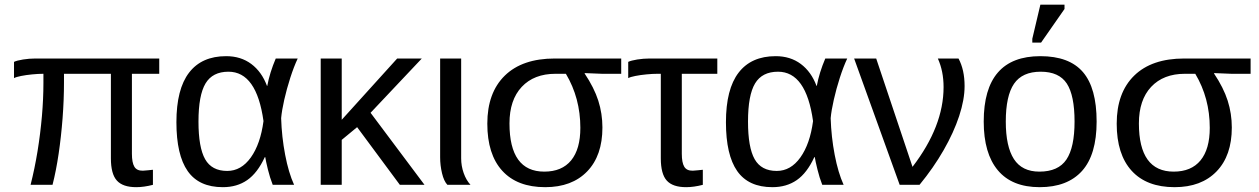

<svg xmlns="http://www.w3.org/2000/svg" viewBox="-20 -773 5266 803"><path d="M549.8 9.8Q493.7 9.8 468.8 -17.8Q443.8 -45.4 443.8 -110.8V-464.4H247.6V-429.2Q247.6 -355 241.7 -278.3Q235.8 -201.7 225.3 -130.4Q214.8 -59.1 199.7 0H107.9Q125 -67.4 137 -140.6Q148.9 -213.9 155.3 -286.9Q161.6 -359.9 161.6 -425.3V-464.4Q140.1 -464.4 114.7 -461.9Q89.4 -459.5 68.4 -455.3Q47.4 -451.2 38.6 -446.3V-514.2Q50.3 -520 76.4 -524.2Q102.5 -528.3 127.9 -528.3H646V-464.4H531.7V-129.9Q531.7 -92.8 542 -75.7Q552.2 -58.6 577.6 -59.1Q588.4 -59.6 598.6 -60.8Q608.9 -62 619.6 -63V0Q581.5 9.8 549.8 9.8Z M1087.4 -115.7Q1056.6 -49.3 1013.9 -19.8Q971.2 9.8 912.1 9.8Q812 9.8 764.9 -57.6Q717.8 -125 717.8 -261.7Q717.8 -400.4 770.8 -469.2Q823.7 -538.1 925.8 -538.1Q987.3 -538.1 1031 -505.4Q1074.7 -472.7 1096.7 -413.6H1097.7Q1108.4 -470.2 1133.3 -528.3H1225.1Q1209 -494.1 1194.1 -447.8Q1179.2 -401.4 1168.9 -356.2Q1158.7 -311 1155.8 -278.8Q1158.2 -200.7 1172.6 -125.5Q1187 -50.3 1210 0H1120.6Q1108.9 -29.8 1100.3 -64.7Q1091.8 -99.6 1089.4 -115.7ZM810.1 -264.6Q810.1 -156.2 837.9 -107.2Q865.7 -58.1 930.2 -58.1Q988.8 -58.1 1029.1 -114.5Q1069.3 -170.9 1082 -266.6Q1053.2 -473.1 935.5 -473.1Q869.1 -473.1 839.6 -424.1Q810.1 -375 810.1 -264.6Z M1409.2 -188V0H1321.3V-528.3H1409.2V-272L1641.1 -528.3H1744.1L1529.8 -301.3L1755.4 0H1652.3L1473.6 -241.2Z M1851.1 0Q1836.4 -15.6 1828.6 -48.6Q1820.8 -81.5 1820.8 -115.2V-528.3H1908.7V-110.8Q1908.7 -79.1 1919.2 -49.3Q1929.7 -19.5 1947.8 0Z M2499.5 -239.7Q2499.5 -122.1 2435.8 -56.2Q2372.1 9.8 2260.3 9.8Q2143.1 9.8 2080.6 -58.8Q2018.1 -127.4 2018.1 -255.9Q2018.1 -385.3 2091.3 -456.8Q2164.6 -528.3 2300.3 -528.3H2578.1V-464.4H2497.6L2425.3 -467.3V-465.3Q2464.8 -406.2 2482.2 -352.1Q2499.5 -297.9 2499.5 -239.7ZM2407.2 -238.3Q2407.2 -362.8 2346.7 -464.4H2303.2Q2213.4 -464.4 2162.1 -409.7Q2110.8 -355 2110.8 -256.8Q2110.8 -55.2 2256.3 -55.2Q2330.1 -55.2 2368.7 -102.3Q2407.2 -149.4 2407.2 -238.3Z M2730.5 -464.4Q2709 -464.4 2683.6 -461.9Q2658.2 -459.5 2637.2 -455.3Q2616.2 -451.2 2607.4 -446.3V-514.2Q2619.1 -520 2645.3 -524.2Q2671.4 -528.3 2696.8 -528.3H2980V-464.4H2831.5V-129.9Q2831.5 -92.8 2841.8 -75.7Q2852.1 -58.6 2877.4 -59.1Q2888.2 -59.6 2898.4 -60.8Q2908.7 -62 2919.4 -63V0Q2881.3 9.8 2849.6 9.8Q2793.5 9.8 2768.6 -17.8Q2743.7 -45.4 2743.7 -110.8V-464.4Z M3385.7 -115.7Q3355 -49.3 3312.3 -19.8Q3269.5 9.8 3210.4 9.8Q3110.4 9.8 3063.2 -57.6Q3016.1 -125 3016.1 -261.7Q3016.1 -400.4 3069.1 -469.2Q3122.1 -538.1 3224.1 -538.1Q3285.6 -538.1 3329.3 -505.4Q3373 -472.7 3395 -413.6H3396Q3406.7 -470.2 3431.6 -528.3H3523.4Q3507.3 -494.1 3492.4 -447.8Q3477.5 -401.4 3467.3 -356.2Q3457 -311 3454.1 -278.8Q3456.5 -200.7 3470.9 -125.5Q3485.4 -50.3 3508.3 0H3418.9Q3407.2 -29.8 3398.7 -64.7Q3390.1 -99.6 3387.7 -115.7ZM3108.4 -264.6Q3108.4 -156.2 3136.2 -107.2Q3164.1 -58.1 3228.5 -58.1Q3287.1 -58.1 3327.4 -114.5Q3367.7 -170.9 3380.4 -266.6Q3351.6 -473.1 3233.9 -473.1Q3167.5 -473.1 3137.9 -424.1Q3108.4 -375 3108.4 -264.6Z M4014.2 -413.1Q4014.2 -356.4 3991.5 -287.6Q3968.8 -218.8 3926.5 -145Q3884.3 -71.3 3825.7 0H3742.7L3552.2 -528.3H3644.5L3796.4 -75.2Q3926.3 -244.6 3926.3 -408.7Q3926.3 -475.6 3902.3 -528.3H3988.8Q4014.2 -481 4014.2 -413.1Z M4566.4 -264.6Q4566.4 -126 4505.4 -58.1Q4444.3 9.8 4328.1 9.8Q4212.4 9.8 4153.3 -60.8Q4094.2 -131.3 4094.2 -264.6Q4094.2 -538.1 4331.1 -538.1Q4452.1 -538.1 4509.3 -471.4Q4566.4 -404.8 4566.4 -264.6ZM4474.1 -264.6Q4474.1 -374 4441.7 -423.6Q4409.2 -473.1 4332.5 -473.1Q4255.4 -473.1 4220.9 -422.6Q4186.5 -372.1 4186.5 -264.6Q4186.5 -160.2 4220.5 -107.7Q4254.4 -55.2 4327.1 -55.2Q4406.2 -55.2 4440.2 -106Q4474.1 -156.7 4474.1 -264.6ZM4432.1 -735.4 4334 -594.7H4297.4V-610.8L4331.1 -753.4H4432.1Z M5131.8 -239.7Q5131.8 -122.1 5068.1 -56.2Q5004.4 9.8 4892.6 9.8Q4775.4 9.8 4712.9 -58.8Q4650.4 -127.4 4650.4 -255.9Q4650.4 -385.3 4723.6 -456.8Q4796.9 -528.3 4932.6 -528.3H5210.4V-464.4H5129.9L5057.6 -467.3V-465.3Q5097.2 -406.2 5114.5 -352.1Q5131.8 -297.9 5131.8 -239.7ZM5039.6 -238.3Q5039.6 -362.8 4979 -464.4H4935.5Q4845.7 -464.4 4794.4 -409.7Q4743.2 -355 4743.2 -256.8Q4743.2 -55.2 4888.7 -55.2Q4962.4 -55.2 5001 -102.3Q5039.6 -149.4 5039.6 -238.3Z"/></svg>

Font: Arimo Nerd Font
Style: Regular
Weight: 400
Designer: Steve Matteson
Foundry: Monotype Imaging Inc.
Version: Version 1.33;Nerd Fonts 3.2.1